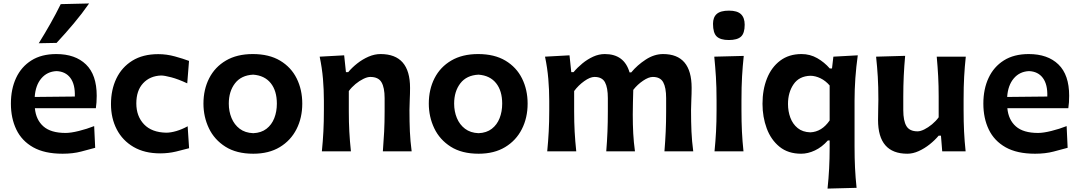

<svg xmlns="http://www.w3.org/2000/svg" viewBox="-20 -875 6241 1110"><path d="M341.8 13.7Q237.8 13.7 171.9 -23.4Q106 -60.5 74.5 -126Q43 -191.4 43 -275.9Q43 -359.9 73 -424.3Q103 -488.8 161.4 -525.6Q219.7 -562.5 305.2 -562.5Q415 -562.5 477.1 -502.4Q539.1 -442.4 539.1 -321.3Q539.1 -300.3 537.8 -283.2Q536.6 -266.1 534.2 -249.5H181.6Q188 -182.1 231 -144.3Q273.9 -106.4 359.4 -106.4Q389.6 -106.4 436 -117.9Q482.4 -129.4 524.4 -146L530.3 -20.5Q496.1 -11.2 449 1.2Q401.9 13.7 341.8 13.7ZM412.6 -316.9Q415 -386.7 387 -424.3Q358.9 -461.9 306.6 -463.9Q252.4 -461.4 218.8 -421.6Q185.1 -381.8 180.7 -314.5ZM204.1 -625Q239.3 -681.6 271.2 -738Q303.2 -794.4 331.1 -851.1L495.1 -855Q454.1 -795.9 406.2 -739Q358.4 -682.1 307.1 -627Z M906.2 11.7Q815.9 11.7 752.2 -25.4Q688.5 -62.5 655 -127Q621.6 -191.4 621.6 -273.4Q621.6 -356 652.8 -421.1Q684.1 -486.3 745.1 -524.2Q806.2 -562 895 -562Q943.4 -562 991.2 -548.8Q1039.1 -535.6 1072.8 -522.9L1062.5 -393.1Q1010.3 -417.5 970.5 -428Q930.7 -438.5 911.1 -438.5Q846.7 -436 807.4 -393.8Q768.1 -351.6 768.1 -277.3Q768.1 -203.1 812.7 -156.2Q857.4 -109.4 941.4 -107.9Q966.8 -107.9 999.5 -117.4Q1032.2 -127 1064.9 -145L1073.2 -18.1Q1042 -9.3 997.6 1.2Q953.1 11.7 906.2 11.7Z M1444.3 13.7Q1347.2 13.7 1283.2 -26.9Q1219.2 -67.4 1187.7 -133.5Q1156.2 -199.7 1156.2 -275.9Q1156.2 -357.9 1189.5 -422.9Q1222.7 -487.8 1286.4 -525.1Q1350.1 -562.5 1441.4 -562.5Q1535.6 -562.5 1599.4 -524.4Q1663.1 -486.3 1695.3 -421.4Q1727.5 -356.4 1727.5 -275.9Q1727.5 -193.8 1694.1 -128.2Q1660.6 -62.5 1597.4 -24.4Q1534.2 13.7 1444.3 13.7ZM1443.8 -105Q1490.2 -106.9 1520.5 -130.4Q1550.8 -153.8 1565.7 -191.9Q1580.6 -230 1580.6 -275.9Q1580.6 -350.1 1545.2 -394.3Q1509.8 -438.5 1443.8 -443.4Q1374.5 -439.9 1338.6 -393.3Q1302.7 -346.7 1302.7 -275.9Q1302.7 -231 1318.6 -192.6Q1334.5 -154.3 1365.7 -130.6Q1397 -106.9 1443.8 -105Z M1840.8 0Q1846.7 -59.6 1849.6 -115Q1852.5 -170.4 1852.5 -238.3V-293Q1852.5 -355 1847.2 -418.7Q1841.8 -482.4 1828.1 -547.4L1969.7 -555.2L1980 -458H1993.2Q2015.1 -484.4 2045.4 -508.3Q2075.7 -532.2 2110.6 -547.4Q2145.5 -562.5 2180.2 -562.5Q2350.6 -562.5 2350.6 -367.2Q2350.6 -331.5 2348.9 -298.6Q2347.2 -265.6 2347.2 -238.3Q2347.2 -170.4 2349.6 -115Q2352.1 -59.6 2359.9 0H2193.4Q2198.2 -59.6 2200.9 -114Q2203.6 -168.5 2203.6 -231V-307.6Q2203.6 -368.7 2185.5 -399.4Q2167.5 -430.2 2120.6 -430.2Q2103.5 -430.2 2080.6 -418.9Q2057.6 -407.7 2035.4 -389.4Q2013.2 -371.1 1996.6 -348.6V-231Q1996.6 -168.5 1999.5 -114Q2002.4 -59.6 2008.8 0Z M2747.1 13.7Q2649.9 13.7 2585.9 -26.9Q2522 -67.4 2490.5 -133.5Q2459 -199.7 2459 -275.9Q2459 -357.9 2492.2 -422.9Q2525.4 -487.8 2589.1 -525.1Q2652.8 -562.5 2744.1 -562.5Q2838.4 -562.5 2902.1 -524.4Q2965.8 -486.3 2998 -421.4Q3030.3 -356.4 3030.3 -275.9Q3030.3 -193.8 2996.8 -128.2Q2963.4 -62.5 2900.1 -24.4Q2836.9 13.7 2747.1 13.7ZM2746.6 -105Q2793 -106.9 2823.2 -130.4Q2853.5 -153.8 2868.4 -191.9Q2883.3 -230 2883.3 -275.9Q2883.3 -350.1 2847.9 -394.3Q2812.5 -438.5 2746.6 -443.4Q2677.2 -439.9 2641.4 -393.3Q2605.5 -346.7 2605.5 -275.9Q2605.5 -231 2621.3 -192.6Q2637.2 -154.3 2668.5 -130.6Q2699.7 -106.9 2746.6 -105Z M3821.3 0Q3826.2 -59.6 3828.6 -114Q3831.1 -168.5 3831.1 -231V-307.6Q3831.1 -368.7 3814.2 -399.4Q3797.4 -430.2 3753.9 -430.2Q3730 -430.2 3697.8 -408.4Q3665.5 -386.7 3641.1 -355.5Q3640.1 -323.7 3639.2 -283.4Q3638.2 -243.2 3638.2 -212.4Q3638.2 -153.3 3640.9 -103.3Q3643.6 -53.2 3650.9 0H3484.9Q3489.7 -59.6 3491.9 -114Q3494.1 -168.5 3494.1 -231V-307.6Q3494.1 -368.7 3477.5 -399.4Q3460.9 -430.2 3417 -430.2Q3391.6 -430.2 3357.7 -406Q3323.7 -381.8 3299.3 -348.6V-231Q3299.3 -168.5 3302.2 -114Q3305.2 -59.6 3311.5 0H3143.6Q3149.4 -59.6 3152.3 -115Q3155.3 -170.4 3155.3 -238.3V-293Q3155.3 -355 3149.9 -418.7Q3144.5 -482.4 3130.9 -547.4L3272.5 -555.2L3282.7 -458H3295.9Q3317.9 -484.4 3346.9 -508.3Q3376 -532.2 3409.2 -547.4Q3442.4 -562.5 3476.6 -562.5Q3588.9 -562.5 3619.6 -456.5H3629.4Q3664.1 -498.5 3713.1 -530.5Q3762.2 -562.5 3813.5 -562.5Q3978.5 -562.5 3978.5 -367.2Q3978.5 -331.5 3976.8 -298.6Q3975.1 -265.6 3975.1 -238.3Q3975.1 -170.4 3977.5 -115Q3980 -59.6 3987.8 0Z M4110.8 0Q4116.7 -59.6 4119.6 -115Q4122.6 -170.4 4122.6 -238.3V-293Q4122.6 -372.6 4118.9 -430.4Q4115.2 -488.3 4109.4 -547.4L4279.8 -551.8Q4273.4 -491.7 4270 -432.9Q4266.6 -374 4266.6 -293V-238.3Q4266.6 -170.4 4269.3 -115Q4272 -59.6 4278.3 0ZM4193.4 -643.6Q4145.5 -643.6 4123.8 -663.8Q4102.1 -684.1 4102.1 -737.3Q4102.1 -775.4 4123.8 -794.4Q4145.5 -813.5 4194.3 -813.5Q4242.2 -813.5 4263.7 -793Q4285.2 -772.5 4285.2 -731.9Q4285.2 -682.6 4263.7 -663.1Q4242.2 -643.6 4193.4 -643.6Z M4764.2 215.3Q4770.5 156.2 4773.4 99.1Q4776.4 42 4776.4 -20V-63H4766.1Q4731.9 -24.4 4691.4 -5.4Q4650.9 13.7 4611.8 13.7Q4536.1 13.7 4486.6 -26.6Q4437 -66.9 4412.6 -132.8Q4388.2 -198.7 4388.2 -274.9Q4388.2 -356.4 4414.1 -421.4Q4439.9 -486.3 4490.5 -524.4Q4541 -562.5 4613.8 -562.5Q4663.1 -562.5 4704.6 -538.8Q4746.1 -515.1 4777.3 -479H4790L4797.9 -547.4L4939 -555.2Q4929.7 -488.8 4925 -422.9Q4920.4 -356.9 4920.4 -293V-27.8Q4920.4 40 4923.1 95.7Q4925.8 151.4 4932.1 210.9ZM4664.6 -109.9Q4731.4 -112.8 4776.4 -178.7V-380.9Q4752.9 -408.2 4723.6 -422.4Q4694.3 -436.5 4665.5 -437Q4600.1 -435.1 4567.9 -387.9Q4535.6 -340.8 4535.6 -273.9Q4535.6 -231.4 4549.3 -194.6Q4563 -157.7 4591.6 -134.5Q4620.1 -111.3 4664.6 -109.9Z M5225.6 13.7Q5056.2 13.7 5056.2 -181.2Q5056.2 -216.8 5057.1 -243.9Q5058.1 -271 5058.1 -299.3Q5058.1 -374.5 5054.7 -431.4Q5051.3 -488.3 5044.9 -547.4L5212.9 -552.2Q5207.5 -493.2 5204.8 -436.3Q5202.1 -379.4 5202.1 -316.9V-238.3Q5202.1 -176.8 5220.2 -146.2Q5238.3 -115.7 5284.7 -115.7Q5301.3 -115.7 5323.5 -126.7Q5345.7 -137.7 5368.2 -156.2Q5390.6 -174.8 5406.7 -196.8V-316.9Q5406.7 -379.4 5403.8 -433.8Q5400.9 -488.3 5395.5 -547.4H5563.5Q5557.1 -488.3 5554 -431.4Q5550.8 -374.5 5550.8 -299.3V-238.3Q5550.8 -170.4 5553.5 -115Q5556.2 -59.6 5562.5 0H5427.2L5419.9 -90.8H5406.7Q5384.8 -64.5 5354.7 -40.5Q5324.7 -16.6 5291.3 -1.5Q5257.8 13.7 5225.6 13.7Z M5963.9 13.7Q5859.9 13.7 5793.9 -23.4Q5728 -60.5 5696.5 -126Q5665 -191.4 5665 -275.9Q5665 -359.9 5695.1 -424.3Q5725.1 -488.8 5783.4 -525.6Q5841.8 -562.5 5927.2 -562.5Q6037.1 -562.5 6099.1 -502.4Q6161.1 -442.4 6161.1 -321.3Q6161.1 -300.3 6159.9 -283.2Q6158.7 -266.1 6156.2 -249.5H5803.7Q5810.1 -182.1 5853 -144.3Q5896 -106.4 5981.4 -106.4Q6011.7 -106.4 6058.1 -117.9Q6104.5 -129.4 6146.5 -146L6152.3 -20.5Q6118.2 -11.2 6071 1.2Q6023.9 13.7 5963.9 13.7ZM6034.7 -316.9Q6037.1 -386.7 6009 -424.3Q5981 -461.9 5928.7 -463.9Q5874.5 -461.4 5840.8 -421.6Q5807.1 -381.8 5802.7 -314.5Z"/></svg>

Font: Pinar DS4-SemiBold
Style: Regular
Weight: 600
Designer: Amin Abedi
Version: Version 2.000